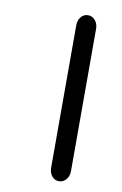

<svg xmlns="http://www.w3.org/2000/svg" viewBox="-78 -695 478 753"><g transform="rotate(10 161.0 -318.5)"><path d="M172 -35V-602Q172 -622 183 -635.5Q194 -649 211 -649Q228 -649 239.5 -635.5Q251 -622 251 -602V-35Q251 -15 239.5 -1.5Q228 12 211 12Q194 12 183 -1.5Q172 -15 172 -35Z"/></g></svg>

Font: Hoogli Semibold
Style: Regular
Weight: 600
Designer: Anand Singh Naorem
Foundry: Brand New Type
Version: Version 1.00 b007